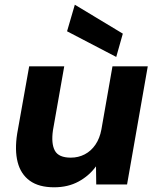

<svg xmlns="http://www.w3.org/2000/svg" viewBox="-20 -784 670 816"><path d="M210 12Q145 12 106.5 -16Q68 -44 55 -95Q42 -146 53 -216L104 -502H253L205 -230Q197 -174 213 -144Q229 -114 281 -114Q313 -114 340 -128Q367 -142 385.5 -169Q404 -196 411 -234L458 -502H608L520 0H389L388 -77Q359 -37 314 -12.5Q269 12 210 12ZM474 -542 265 -651 298 -764 502 -641Z"/></svg>

Font: DM Sans 16pt Black
Style: Italic
Weight: 900
Italic angle: -10°
Version: Version 4.004;gftools[0.9.30]